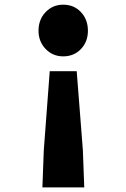

<svg xmlns="http://www.w3.org/2000/svg" viewBox="-20 -603 540 820"><path d="M161.1 197.3 167 39.1 192.4 -298.8H307.6L334 39.1L339.8 197.3ZM250 -362.3Q205.1 -362.3 174.8 -394Q144.5 -425.8 144.5 -471.7Q144.5 -519.5 174.8 -551.3Q205.1 -583 250 -583Q295.9 -583 325.7 -551.3Q355.5 -519.5 355.5 -471.7Q355.5 -424.8 325.7 -393.6Q295.9 -362.3 250 -362.3Z"/></svg>

Font: GenEi Gothic M Heavy
Style: Regular
Weight: 800
Designer: o_tamon (Modified); [Source Han Sans]
Ryoko NISHIZUKA  (kana & ideographs); Paul D. Hunt (Latin, Greek & Cyrillic); Wenl
Version: Version 1.1a;Original Version 1.004